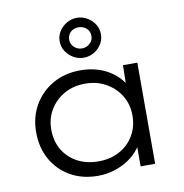

<svg xmlns="http://www.w3.org/2000/svg" viewBox="-88 -883 935 976"><g transform="rotate(-10 380.0 -395.0)"><path d="M340 10Q260 10 198.5 -25Q137 -60 102.5 -121.5Q68 -183 68 -262Q68 -341 104 -402.5Q140 -464 202 -499Q264 -534 343 -534Q392 -534 433.5 -521Q475 -508 506.5 -485Q538 -462 558 -433.5Q578 -405 583 -375L559 -382L562 -522H636V0H561V-136L581 -147Q575 -117 554 -89Q533 -61 500 -38.5Q467 -16 426 -3Q385 10 340 10ZM356 -62Q416 -62 463.5 -87.5Q511 -113 538 -158.5Q565 -204 565 -262Q565 -319 538 -364Q511 -409 463.5 -436Q416 -463 356 -463Q294 -463 247 -436Q200 -409 173 -364Q146 -319 146 -262Q146 -204 172 -159Q198 -114 245.5 -88Q293 -62 356 -62ZM372 -594Q345 -594 320.5 -608Q296 -622 281 -645.5Q266 -669 266 -696Q266 -725 280.5 -748Q295 -771 319.5 -785.5Q344 -800 372 -800Q401 -800 425.5 -785.5Q450 -771 464.5 -748Q479 -725 479 -696Q479 -669 464.5 -645.5Q450 -622 425.5 -608Q401 -594 372 -594ZM372 -642Q396 -642 413 -658Q430 -674 430 -696Q430 -721 413 -736Q396 -751 372 -751Q347 -751 331 -735.5Q315 -720 315 -696Q315 -674 332 -658Q349 -642 372 -642Z"/></g></svg>

Font: Lexend Exa Light
Style: Regular
Weight: 300
Designer: Bonnie Shaver-Troup, Thomas Jockin
Foundry: Lexend
Version: Version 1.007